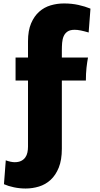

<svg xmlns="http://www.w3.org/2000/svg" viewBox="-20 -874 577 1108"><path d="M336.9 -15.6Q336.9 49.3 319.1 93.3Q301.3 137.2 272 164.1Q242.7 190.9 205.1 202.4Q167.5 213.9 127.9 213.9Q93.8 213.9 60.8 207Q27.8 200.2 2.9 189Q2.9 188 3.7 177.7Q4.4 167.5 5.6 152.6Q6.8 137.7 8.1 120.4Q9.3 103 10.5 87.9Q11.7 72.8 12.5 62.5Q13.2 52.2 13.2 51.3Q43.9 62 64.5 62Q87.4 62 102.3 54.4Q117.2 46.9 126 34.4Q134.8 22 138.2 5.9Q141.6 -10.3 141.6 -27.8V-409.2H69.8V-542H141.6V-635.3Q141.6 -697.3 159.4 -739Q177.2 -780.8 206.1 -806.4Q234.9 -832 272 -843Q309.1 -854 347.7 -854H351.1Q394 -854 432.6 -845.5Q471.2 -836.9 502 -824.2Q502 -823.2 501.2 -813Q500.5 -802.7 499.3 -787.6Q498 -772.5 496.8 -755.1Q495.6 -737.8 494.4 -722.9Q493.2 -708 492.4 -697.8Q491.7 -687.5 491.7 -686.5Q466.8 -693.8 446.8 -698Q426.8 -702.1 411.1 -702.1Q384.8 -702.1 369.9 -692.1Q355 -682.1 347.7 -665.5Q340.3 -648.9 338.6 -627.4Q336.9 -606 336.9 -583.5V-542H487.8Q482.9 -515.6 479.2 -483.2Q475.6 -450.7 475.6 -409.2H336.9Z"/></svg>

Font: Candal
Style: Regular
Weight: 400
Designer: vernon adams
Foundry: vernon adams
Version: Version 1.000